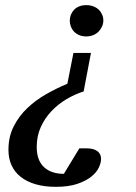

<svg xmlns="http://www.w3.org/2000/svg" viewBox="-20 -514 526 743"><path d="M371.1 101.1Q371.1 115.7 362.5 134.3Q354 152.8 333.5 169.4Q313 186 279.3 197.5Q245.6 209 195.8 209Q151.9 209 117.7 199Q83.5 189 60.1 170.4Q36.6 151.9 24.7 125.5Q12.7 99.1 12.7 65.9Q12.7 15.1 33 -24.9Q53.2 -64.9 85.9 -95.9Q118.7 -127 159.2 -149.9Q199.7 -172.9 240.7 -189.9L264.2 -309.1H332L303.7 -160.2Q269.5 -149.4 237.1 -130.1Q204.6 -110.8 179 -83.7Q153.3 -56.6 137.7 -22Q122.1 12.7 122.1 54.7Q122.1 106.4 150.1 132.6Q178.2 158.7 227.1 158.7L287.1 60.1H315.9Q341.8 60.1 356.4 70.6Q371.1 81.1 371.1 101.1ZM379.9 -435.1Q379.9 -423.3 375.2 -412.4Q370.6 -401.4 362.3 -392.6Q354 -383.8 341.6 -378.4Q329.1 -373 314 -373Q298.3 -373 286.4 -378.2Q274.4 -383.3 266.4 -391.8Q258.3 -400.4 254.2 -411.4Q250 -422.4 250 -434.1Q250 -445.8 254.2 -456.5Q258.3 -467.3 266.4 -475.8Q274.4 -484.4 286.4 -489.3Q298.3 -494.1 314 -494.1Q329.1 -494.1 341.6 -489.3Q354 -484.4 362.3 -476.3Q370.6 -468.3 375.2 -457.5Q379.9 -446.8 379.9 -435.1Z"/></svg>

Font: Charis SIL APac
Style: Italic
Weight: 400
Italic angle: -11°
Foundry: SIL International
Version: Version 5.000